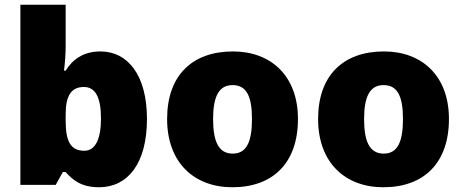

<svg xmlns="http://www.w3.org/2000/svg" viewBox="-20 -780 1957 810"><path d="M257 -588V-760H66V0H215L245 -54H257C285 -23 320 10 398 10C518 10 600 -89 600 -278C600 -463 519 -563 404 -563C329 -563 285 -527 257 -482H250C254 -513 257 -549 257 -588ZM334 -413C383 -413 406 -368 406 -280C406 -191 381 -144 336 -144C277 -144 257 -185 257 -271V-298C257 -377 281 -413 334 -413Z M1237 -278C1237 -461 1122 -563 963 -563C790 -563 685 -461 685 -278C685 -93 800 10 960 10C1132 10 1237 -93 1237 -278ZM879 -278C879 -372 903 -421 961 -421C1021 -421 1043 -372 1043 -278C1043 -183 1021 -132 962 -132C902 -132 879 -183 879 -278Z M1874 -278C1874 -461 1759 -563 1600 -563C1427 -563 1322 -461 1322 -278C1322 -93 1437 10 1597 10C1769 10 1874 -93 1874 -278ZM1516 -278C1516 -372 1540 -421 1598 -421C1658 -421 1680 -372 1680 -278C1680 -183 1658 -132 1599 -132C1539 -132 1516 -183 1516 -278Z"/></svg>

Font: Noto Sans Kannada Black
Style: Regular
Weight: 900
Designer: Jelle Bosma - Monotype Design Team
Foundry: Monotype Imaging Inc.
Version: Version 2.005